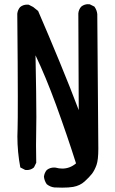

<svg xmlns="http://www.w3.org/2000/svg" viewBox="-20 -799 540 900"><path d="M233.4 -13.7Q238.8 -13.7 240.7 -13.2Q256.8 -8.8 272 -8.8Q307.6 -8.8 336.4 -33.2Q295.9 -161.1 242.7 -307.6Q193.8 -440.9 146.5 -539.6Q150.4 -344.2 150.4 -251Q150.4 -218.3 149.7 -188.2Q148.9 -158.2 148.9 -117.9Q148.9 -77.6 149.9 -36.1L139.2 -14.2Q130.4 -6.8 122.1 -4.4Q113.8 -2 108.2 -2Q102.5 -2 98.1 -2.4L75.2 -14.2Q61.5 -86.9 61.5 -159.7Q61.5 -172.9 62.5 -198.2Q63.5 -223.6 63.5 -346.9Q63.5 -470.2 61 -734.4V-734.9Q63 -752.4 74.2 -765.6Q87.9 -777.3 107.4 -777.3Q110.4 -777.3 114.7 -776.9L135.7 -766.1L158.7 -747.6Q208 -633.8 259 -510Q310.1 -386.2 349.1 -282.7L347.2 -736.8Q349.1 -754.4 360.4 -767.6Q368.7 -774.4 377 -776.9Q385.3 -779.3 390.9 -779.3Q396.5 -779.3 400.9 -778.8L422.4 -768.1Q434.1 -752 436 -732.9Q436 -732.4 440.9 -101.6Q440.9 -49.8 432.4 -25.6Q423.8 -1.5 411.1 15.6Q398.4 31.7 376.7 51.5Q355 71.3 322.8 77.1Q302.2 80.6 271.5 80.6Q248 80.6 234.9 79.6Q215.8 77.6 199.2 64.5Q188 48.8 186 29.3Q188 11.2 199.2 -2Q213.9 -13.7 233.4 -13.7Z"/></svg>

Font: Bakudai
Style: Medium
Weight: 500
Version: Version 1.48